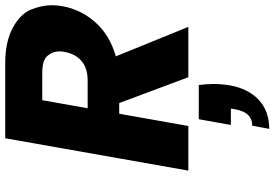

<svg xmlns="http://www.w3.org/2000/svg" viewBox="-178 -564 1052 736"><g transform="rotate(-90 348.0 -196.0)"><path d="M613 0H420L321 -265H280L233 0H62L186 -702H473Q556 -702 609.5 -673Q663 -644 679.5 -602.5Q696 -561 696 -524Q696 -503 692 -481Q679 -411 630 -356Q581 -301 500 -278ZM301 -386H407Q454 -386 481.5 -409Q509 -432 517 -474Q519 -485 519 -494Q519 -520 502 -540Q485 -560 438 -560H332ZM390 40Q394 68 394 96Q394 127 389 158Q377 228 334 269Q291 310 222 310L234 245Q286 245 297 179L300 163H237L259 40Z"/></g></svg>

Font: Fz Poppins
Style: Bold Italic
Weight: 700
Italic angle: -10°
Designer: Ninad Kale (Devanagari), Jonny Pinhorn (Latin)
Foundry: Indian Type Foundry
Version: Vit hóa bi Vntype.Com & FontZin.Com